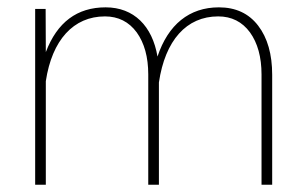

<svg xmlns="http://www.w3.org/2000/svg" viewBox="-20 -508 832 528"><path d="M76.7 0H106V-284.7C123 -397.9 182.1 -462.9 268.6 -462.9C305.2 -462.9 334.5 -448.2 356 -418.9C377 -389.6 387.7 -351.1 387.7 -303.2V0H417V-281.2C434.1 -397 492.7 -462.9 580.1 -462.9C616.7 -462.9 646 -448.2 667.5 -418.9C688.5 -389.6 699.2 -351.1 699.2 -303.2V0H728.5V-302.2C728.5 -358.4 715.8 -403.8 689.9 -437.5C664.1 -471.2 627.9 -487.8 582 -487.8C500.5 -487.8 442.4 -440.4 413.1 -352.5C398.9 -436.5 348.1 -487.8 270.5 -487.8C191.9 -487.8 137.2 -446.8 106 -364.7L105.5 -483.4H76.7Z"/></svg>

Font: Estedad Thin
Style: Regular
Weight: 100
Designer: Amin Abedi
Version: Version 7.3